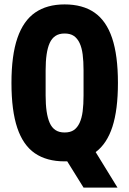

<svg xmlns="http://www.w3.org/2000/svg" viewBox="-20 -720 587 871"><path d="M359 131 285 12Q283 12 279.5 12Q276 12 273 12Q192 12 138.5 -24.5Q85 -61 58.5 -139.5Q32 -218 32 -344Q32 -469 59 -547.5Q86 -626 139.5 -663Q193 -700 273 -700Q355 -700 408.5 -663Q462 -626 488.5 -547.5Q515 -469 515 -344Q515 -222 490 -145Q465 -68 414 -30L513 131ZM273 -119Q299 -119 315 -130Q331 -141 341 -162.5Q351 -184 355 -215Q359 -246 359 -287V-401Q359 -442 355 -473Q351 -504 341 -525Q331 -546 315 -557Q299 -568 273 -568Q248 -568 231.5 -557Q215 -546 205.5 -525Q196 -504 191.5 -473Q187 -442 187 -401V-287Q187 -246 191.5 -215Q196 -184 205.5 -162.5Q215 -141 231.5 -130Q248 -119 273 -119Z"/></svg>

Font: Archivo ExtraCondensed ExtraBold
Style: Regular
Weight: 800
Width: 2
Designer: Hector Gatti
Foundry: Omnibus-Type
Version: Version 2.001